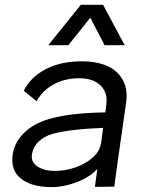

<svg xmlns="http://www.w3.org/2000/svg" viewBox="-20 -763 593 793"><path d="M317.9 -509.8Q376.5 -509.8 419.7 -491.9Q462.9 -474.1 485.8 -435.1Q508.8 -396 501 -339.8L465.8 -94.2Q463.4 -75.7 458.5 -40.5Q453.6 -5.4 452.1 7.8L372.1 8.8Q375 -16.1 381.8 -64.9Q350.1 -30.8 296.4 -10.5Q242.7 9.8 192.9 9.8Q111.8 9.8 67.6 -24.4Q23.4 -58.6 32.2 -124Q39.6 -175.3 79.3 -214.1Q119.1 -252.9 181.2 -271Q266.1 -296.4 415 -298.8L418.9 -330.1Q426.3 -379.4 395.5 -409.7Q364.7 -439.9 308.1 -439.9Q250 -439.9 203.9 -415.8Q157.7 -391.6 130.9 -345.2L78.1 -388.2Q106.4 -444.8 168.9 -477.3Q231.4 -509.8 317.9 -509.8ZM111.8 -124Q107.4 -93.3 135 -75.2Q162.6 -57.1 207 -57.1Q248 -57.1 289.3 -70.8Q330.6 -84.5 361.1 -110.6Q391.6 -136.7 396 -168L397 -167L405.8 -234.9Q268.1 -229.5 196.8 -210Q162.6 -200.2 139.4 -178Q116.2 -155.8 111.8 -124ZM179.2 -576.2 314 -743.2H405.8L495.1 -576.2H412.1L353 -689.9L262.2 -576.2Z"/></svg>

Font: Human Sans
Style: Italic
Weight: 400
Italic angle: -8°
Designer: Tim Radville
Foundry: Continuum
Version: Version 1.000;FEAKit 1.0